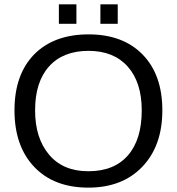

<svg xmlns="http://www.w3.org/2000/svg" viewBox="-20 -857 818 887"><path d="M730 -347.2Q730 -183.6 637.7 -86.9Q545.4 9.8 388.2 9.8Q229 9.8 137.9 -86.2Q46.9 -182.1 46.9 -347.2Q46.9 -511.7 137.2 -605Q229 -698.2 389.2 -698.2Q547.9 -698.2 638.9 -605Q730 -511.7 730 -347.2ZM634.8 -347.2Q634.8 -476.6 570.1 -549.3Q505.4 -622.1 389.2 -622.1Q271.5 -622.1 206.8 -550.3Q142.1 -478.5 142.1 -347.2Q142.1 -218.8 207 -142.1Q271.5 -65.9 388.2 -65.9Q507.3 -65.9 571 -139.2Q634.8 -212.4 634.8 -347.2ZM523.9 -747.1H443.8V-836.9H523.9ZM333 -747.1H252V-836.9H333Z"/></svg>

Font: Libra Sans Modern
Style: Regular
Weight: 400
Foundry: Stefan Peev, Context Ltd
Version: Version 1.000